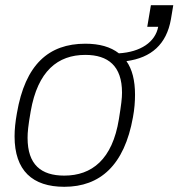

<svg xmlns="http://www.w3.org/2000/svg" viewBox="-20 -706 686 738"><path d="M227 12C365 12 458 -71 491 -255C497 -287 499 -316 499 -342C499 -397 488 -440 466 -471C562 -484 620 -536 637 -632L646 -686H560L546 -603H588C577 -544 520 -506 437 -501C405 -526 362 -538 308 -538C167 -538 77 -458 45 -271C39 -238 36 -208 36 -182C36 -50 105 12 227 12ZM227 -31C138 -31 86 -73 86 -176C86 -197 88 -221 98 -278C125 -433 202 -495 308 -495C396 -495 449 -452 449 -350C449 -328 446 -304 437 -248C412 -93 333 -31 227 -31Z"/></svg>

Font: Archivo Thin
Style: Italic
Weight: 100
Italic angle: -10°
Designer: Hector Gatti
Foundry: Omnibus-Type
Version: Version 2.001